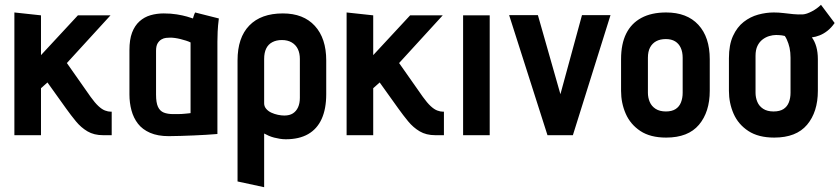

<svg xmlns="http://www.w3.org/2000/svg" viewBox="-20 -564 3502 801"><path d="M358 -160 259 -301 441 -500H305L151 -334V-500L40 -512V0H151V-196L178 -220L256 -111Q276 -83 297 -57.5Q318 -32 345 -16Q372 0 410 0H446V-98H443Q431 -98 418 -103Q405 -108 390.5 -121.5Q376 -135 358 -160Z M893 -487 794 -512Q790 -504 787.5 -495.5Q785 -487 785 -487Q777 -490 759.5 -495Q742 -500 717.5 -504Q693 -508 663 -508Q634 -508 608 -500.5Q582 -493 562 -475Q542 -457 531 -428Q520 -399 520 -355V-170Q520 -135 528.5 -103.5Q537 -72 555.5 -48Q574 -24 606 -10Q638 4 684 4Q707 4 734 3Q761 2 788.5 1Q816 0 838 -1.5Q860 -3 873.5 -4Q887 -5 887 -5V-390Q887 -407 888 -431.5Q889 -456 893 -487ZM631 -169V-352Q631 -372 637.5 -383Q644 -394 653.5 -399.5Q663 -405 673 -406Q683 -407 691 -407Q699 -407 710 -405.5Q721 -404 733 -401Q745 -398 756 -394.5Q767 -391 775 -387V-92Q765 -91 756 -90Q747 -89 738 -88.5Q729 -88 720 -88Q711 -88 703 -88Q679 -88 663 -94.5Q647 -101 639 -118.5Q631 -136 631 -169Z M1341 -171V-312Q1341 -404 1293.5 -456Q1246 -508 1160 -508Q1069 -508 1020 -457.5Q971 -407 971 -312V193L1082 217V-7Q1091 -2 1101.5 2.5Q1112 7 1123.5 10Q1135 13 1147.5 15Q1160 17 1172 17Q1228 17 1265.5 -4.5Q1303 -26 1322 -68Q1341 -110 1341 -171ZM1231 -318V-156Q1231 -133 1223.5 -116.5Q1216 -100 1202 -91Q1188 -82 1166 -82Q1154 -82 1139.5 -85Q1125 -88 1112 -94Q1099 -100 1090.5 -110Q1082 -120 1082 -133V-318Q1082 -344 1090.5 -361.5Q1099 -379 1116 -388Q1133 -397 1156 -397Q1180 -397 1197 -387Q1214 -377 1222.5 -359.5Q1231 -342 1231 -318Z M1744 -160 1645 -301 1827 -500H1691L1537 -334V-500L1426 -512V0H1537V-196L1564 -220L1642 -111Q1662 -83 1683 -57.5Q1704 -32 1731 -16Q1758 0 1796 0H1832V-98H1829Q1817 -98 1804 -103Q1791 -108 1776.5 -121.5Q1762 -135 1744 -160Z M1912 0H2023V-500H1912Z M2104 -501 2264 0H2370L2527 -501H2408L2318 -171L2224 -501Z M2941 -185V-317Q2941 -409 2893.5 -460.5Q2846 -512 2759 -512Q2698 -512 2656 -489.5Q2614 -467 2592.5 -424Q2571 -381 2571 -317V-185Q2571 -134 2590.5 -89.5Q2610 -45 2651.5 -17.5Q2693 10 2759 10Q2851 10 2896 -43.5Q2941 -97 2941 -185ZM2828 -323V-177Q2828 -155 2821 -137Q2814 -119 2798.5 -109Q2783 -99 2758 -99Q2732 -99 2715 -110Q2698 -121 2690.5 -139Q2683 -157 2683 -177V-323Q2683 -349 2692 -366Q2701 -383 2717.5 -392Q2734 -401 2758 -401Q2781 -401 2796.5 -391.5Q2812 -382 2820 -364.5Q2828 -347 2828 -323Z M3462 -468 3405 -544Q3389 -528 3367 -516.5Q3345 -505 3330 -504Q3310 -503 3289.5 -505Q3269 -507 3249 -509.5Q3229 -512 3208 -512Q3176 -512 3143 -503Q3110 -494 3082.5 -472.5Q3055 -451 3038 -414Q3021 -377 3021 -321V-185Q3021 -134 3040.5 -89.5Q3060 -45 3102 -17.5Q3144 10 3210 10Q3302 10 3347 -43.5Q3392 -97 3392 -185V-317Q3392 -346 3385.5 -369Q3379 -392 3367 -408Q3383 -410 3399.5 -416.5Q3416 -423 3432 -435.5Q3448 -448 3462 -468ZM3278 -323V-177Q3278 -155 3271 -137Q3264 -119 3248.5 -109Q3233 -99 3207 -99Q3181 -99 3164 -110Q3147 -121 3139.5 -139Q3132 -157 3132 -177V-331Q3132 -356 3140 -372.5Q3148 -389 3161 -399Q3174 -409 3189 -413.5Q3204 -418 3218 -418Q3225 -418 3230.5 -417.5Q3236 -417 3241.5 -416.5Q3247 -416 3254 -414Q3259 -407 3262.5 -399Q3266 -391 3269 -382.5Q3272 -374 3274 -364.5Q3276 -355 3277 -344.5Q3278 -334 3278 -323Z"/></svg>

Font: Advent Pro
Style: Bold
Weight: 700
Designer: VivaRado, Andreas Kalpakidis
Foundry: VivaRado, Andreas Kalpakidis
Version: Version 3.000